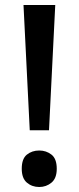

<svg xmlns="http://www.w3.org/2000/svg" viewBox="-20 -734 315 768"><path d="M176 -213H99L74 -714H201ZM67 -59Q67 -99 87.5 -115.5Q108 -132 137 -132Q165 -132 186 -115.5Q207 -99 207 -59Q207 -21 186 -3.5Q165 14 137 14Q108 14 87.5 -3.5Q67 -21 67 -59Z"/></svg>

Font: Noto Sans Kawi Medium
Style: Regular
Weight: 500
Designer: Fadhl Haqq
Version: Version 1.000